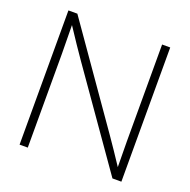

<svg xmlns="http://www.w3.org/2000/svg" viewBox="-129 -853 967 978"><g transform="rotate(20 354.5 -364.0)"><path d="M78.6 0H123V-508.3C123 -549.3 122.1 -601.6 121.1 -663.6C161.1 -603 196.8 -549.3 226.1 -507.8L582 0H630.4V-727.5H586.4V-202.6C586.4 -164.1 587.4 -110.4 587.9 -63.5C555.7 -111.8 522.9 -161.6 494.6 -201.7L127 -727.5H78.6Z"/></g></svg>

Font: Raveo Display Display ExLight
Style: Regular
Weight: 200
Designer: Jakub Foglar, Rasmus Andersson (Inter)
Foundry: Jakubfoglar.com
Version: Version 1.100;Glyphs 3.2.3 (3260)